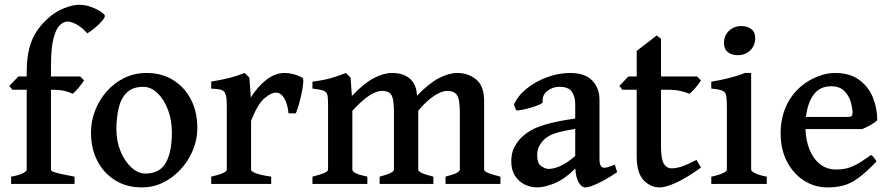

<svg xmlns="http://www.w3.org/2000/svg" viewBox="-20 -777 3760 811"><path d="M26.9 0V-30.8Q60.1 -36.6 76.4 -45.2Q92.8 -53.7 92.8 -59.6V-397.9H32.2L19.5 -414.1L57.6 -454.1H92.8V-469.2Q92.8 -530.8 103.8 -572.8Q114.7 -614.7 134.5 -644.3Q154.3 -673.8 180.2 -697.3Q212.9 -727.5 250.5 -742.2Q288.1 -756.8 314 -756.8Q340.3 -756.8 365.2 -747.6Q390.1 -738.3 406.5 -727.1Q422.9 -715.8 422.9 -710Q422.9 -701.2 408.2 -685.3Q393.6 -669.4 376 -655.3Q358.4 -641.1 348.6 -636.2Q325.7 -662.1 303 -674.1Q280.3 -686 265.6 -686Q249 -686 232.7 -670.7Q216.3 -655.3 205.8 -614.3Q195.3 -573.2 195.3 -496.1V-454.1H318.4L335 -437.5Q325.7 -422.4 310.8 -404.8Q295.9 -387.2 287.1 -380.9Q275.9 -386.7 255.1 -392.3Q234.4 -397.9 195.3 -397.9V-59.6Q195.3 -53.7 216.6 -47.6Q237.8 -41.5 294.9 -30.8V0Z M579.6 14.6Q514.6 14.6 466.1 -15.6Q417.5 -45.9 390.9 -98.1Q364.3 -150.4 364.3 -216.8Q364.3 -265.1 381.8 -310.3Q399.4 -355.5 431.2 -391.4Q462.9 -427.2 505.6 -448Q548.3 -468.8 598.6 -468.8Q663.6 -468.8 711.9 -438.5Q760.3 -408.2 786.9 -356Q813.5 -303.7 813.5 -236.8Q813.5 -188 794.9 -143.1Q776.4 -98.1 743.9 -62.5Q711.4 -26.9 669.2 -6.1Q627 14.6 579.6 14.6ZM593.3 -43.9Q655.3 -43.9 680.7 -89.8Q706.1 -135.7 706.1 -217.3Q706.1 -269 689.7 -312.7Q673.3 -356.4 645.8 -383.3Q618.2 -410.2 584.5 -410.2Q541 -410.2 516.4 -386.5Q491.7 -362.8 481.7 -322.3Q471.7 -281.7 471.7 -231Q471.7 -179.7 489.5 -137.2Q507.3 -94.7 535.4 -69.3Q563.5 -43.9 593.3 -43.9Z M872.1 0V-30.8Q938 -45.9 938 -60.5V-327.6Q938 -359.9 934.6 -372.6Q931.2 -385.3 926.8 -389.6Q920.4 -396.5 909.9 -398.9Q899.4 -401.4 872.1 -402.8V-432.1Q918.5 -440.4 948.5 -447.8Q978.5 -455.1 1013.7 -468.8L1033.2 -449.2L1039.6 -365.2Q1065.9 -408.7 1103.5 -438.7Q1141.1 -468.8 1183.1 -468.8Q1200.7 -468.8 1220.2 -463.6Q1239.7 -458.5 1257.8 -448.2Q1262.2 -445.3 1260.7 -427Q1259.3 -408.7 1254.2 -383.8Q1249 -358.9 1242.2 -335.2Q1235.4 -311.5 1229.5 -298.3H1198.7Q1194.8 -337.9 1180.7 -361.8Q1166.5 -385.7 1144.5 -385.7Q1125 -385.7 1096.4 -361.3Q1067.9 -336.9 1040.5 -266.6V-60.5Q1040.5 -53.2 1060.1 -45.4Q1079.6 -37.6 1125.5 -30.8V0Z M1299.8 0V-30.8Q1332 -39.1 1348.9 -45.9Q1365.7 -52.7 1365.7 -60.5V-339.8Q1365.7 -365.7 1362.3 -377.7Q1358.9 -389.6 1345.2 -394.5Q1331.5 -399.4 1299.8 -402.8V-432.1Q1346.2 -438 1377.9 -447Q1409.7 -456.1 1441.4 -468.8L1460.9 -449.2L1466.3 -371.6Q1517.1 -425.3 1558.8 -447Q1600.6 -468.8 1635.7 -468.8Q1682.1 -468.8 1709.7 -446Q1737.3 -423.3 1740.7 -380.9L1741.7 -373Q1792 -425.3 1834 -447Q1876 -468.8 1911.6 -468.8Q1958 -468.8 1991.5 -441.2Q2024.9 -413.6 2024.9 -349.6V-60.5Q2024.9 -54.2 2040 -47.4Q2055.2 -40.5 2093.8 -30.8V0H1861.8V-30.8Q1897 -40 1909.7 -47.1Q1922.4 -54.2 1922.4 -60.5V-299.3Q1922.4 -359.4 1909.7 -376.2Q1897 -393.1 1869.6 -393.1Q1844.7 -393.1 1812.3 -371.3Q1779.8 -349.6 1746.6 -309.1V-60.5Q1746.6 -54.2 1759.3 -47.4Q1772 -40.5 1810.5 -30.8V0H1583.5V-30.8Q1618.7 -40 1631.3 -47.1Q1644 -54.2 1644 -60.5V-299.3Q1644 -339.4 1639.4 -359.4Q1634.8 -379.4 1623.8 -386.2Q1612.8 -393.1 1593.8 -393.1Q1544.9 -393.1 1468.3 -309.1V-60.5Q1468.3 -43.9 1531.7 -30.8V0Z M2248.5 14.6Q2222.7 14.6 2197.5 2.9Q2172.4 -8.8 2156 -33.4Q2139.6 -58.1 2139.6 -95.7Q2139.6 -130.4 2151.9 -154.1Q2164.1 -177.7 2182.1 -195.8Q2197.8 -211.4 2221.2 -225.6Q2244.6 -239.7 2288.6 -252.4Q2332.5 -265.1 2409.7 -276.4V-337.9Q2409.7 -369.1 2395 -390.1Q2380.4 -411.1 2339.8 -410.2Q2314 -409.7 2291.7 -392.6Q2269.5 -375.5 2272.5 -346.2Q2272.9 -341.8 2258.3 -335.2Q2243.7 -328.6 2222.9 -322.5Q2202.1 -316.4 2184.1 -313Q2166 -309.6 2160.2 -311L2150.9 -335Q2166.5 -371.6 2203.6 -401.9Q2240.7 -432.1 2289.6 -450.4Q2338.4 -468.8 2388.2 -468.8Q2450.7 -468.8 2481.4 -437Q2512.2 -405.3 2512.2 -355V-106.4Q2512.2 -68.4 2531.7 -68.4Q2538.6 -68.4 2548.1 -71Q2557.6 -73.7 2577.1 -81.5L2586.9 -49.8Q2545.4 -21.5 2507.6 -3.4Q2469.7 14.6 2453.1 14.6Q2436 14.6 2424.1 -6.8Q2412.1 -28.3 2410.2 -65.4Q2366.2 -21 2323.2 -3.2Q2280.3 14.6 2248.5 14.6ZM2296.9 -63.5Q2318.8 -63.5 2345.9 -75.2Q2373 -86.9 2409.7 -118.2V-232.4Q2365.7 -225.6 2340.1 -218.5Q2314.5 -211.4 2300.5 -203.6Q2286.6 -195.8 2277.3 -186.5Q2264.6 -173.8 2256.8 -158.4Q2249 -143.1 2249 -121.6Q2249 -86.4 2266.6 -75Q2284.2 -63.5 2296.9 -63.5Z M2766.6 14.6Q2727.1 14.6 2698.2 -16.4Q2669.4 -47.4 2669.4 -115.2V-397.9H2608.9L2596.2 -414.1L2634.3 -454.1H2669.4V-562L2754.4 -627.4L2772 -612.8V-454.1H2924.3L2940.9 -437.5Q2931.6 -422.4 2916.5 -404.8Q2901.4 -387.2 2891.6 -380.9Q2879.9 -386.7 2856.2 -392.3Q2832.5 -397.9 2802.2 -397.9H2772V-159.7Q2772 -106.4 2783.7 -86.2Q2795.4 -65.9 2817.4 -65.9Q2834.5 -65.9 2858.2 -73.2Q2881.8 -80.6 2921.9 -101.6L2940.9 -69.3Q2881.8 -26.4 2837.2 -5.9Q2792.5 14.6 2766.6 14.6Z M3096.2 -543.9Q3070.8 -543.9 3054.4 -556.9Q3038.1 -569.8 3038.1 -595.7Q3038.1 -627.4 3059.6 -647.2Q3081.1 -667 3111.3 -667Q3135.7 -667 3152.8 -654.5Q3169.9 -642.1 3169.9 -615.7Q3169.9 -584.5 3148.9 -564.2Q3127.9 -543.9 3096.2 -543.9ZM2984.4 0V-30.8Q3017.6 -37.6 3033.9 -45.9Q3050.3 -54.2 3050.3 -60.5V-319.8Q3050.3 -353.5 3048.1 -370.1Q3045.9 -386.7 3032.5 -393.3Q3019 -399.9 2984.4 -402.8V-432.1Q3022.5 -438 3059.3 -447.3Q3096.2 -456.5 3126.5 -468.8H3152.8V-60.5Q3152.8 -54.7 3168 -46.1Q3183.1 -37.6 3218.8 -30.8V0Z M3475.1 14.6Q3421.4 14.6 3376.5 -13.9Q3331.5 -42.5 3304.4 -94Q3277.3 -145.5 3277.3 -214.4Q3277.3 -280.3 3303.7 -335Q3330.1 -389.6 3380.4 -425.3Q3404.8 -442.9 3439 -455.8Q3473.1 -468.8 3506.3 -468.8Q3570.3 -468.8 3609.9 -439.2Q3649.4 -409.7 3667.5 -364Q3685.5 -318.4 3685.5 -269.5Q3676.8 -259.8 3657.2 -249Q3637.7 -238.3 3622.1 -231.9H3382.3Q3383.8 -184.1 3399.4 -145.3Q3415 -106.4 3443.6 -83.7Q3472.2 -61 3512.2 -61Q3532.7 -61 3552.2 -64.9Q3571.8 -68.8 3596.9 -82Q3622.1 -95.2 3659.7 -122.6Q3666 -119.1 3673.3 -109.1Q3680.7 -99.1 3682.6 -95.2Q3638.2 -48.8 3605.5 -25.1Q3572.8 -1.5 3542.5 6.6Q3512.2 14.6 3475.1 14.6ZM3384.3 -283.2H3562.5Q3573.7 -283.2 3577.4 -286.9Q3581.1 -290.5 3581.1 -300.8Q3581.1 -319.8 3573.5 -346.2Q3565.9 -372.6 3546.4 -392.6Q3526.9 -412.6 3490.2 -412.6Q3442.9 -412.6 3417 -377.4Q3391.1 -342.3 3384.3 -283.2Z"/></svg>

Font: David Libre Medium
Style: Regular
Weight: 500
Designer: Ismar David, J. Victor Gaultney, Annie Olsen and Meir Sadan
Foundry: Monotype Imaging Inc. & SIL International
Version: Version 1.100; ttfautohint (v1.8.4.7-5d5b)